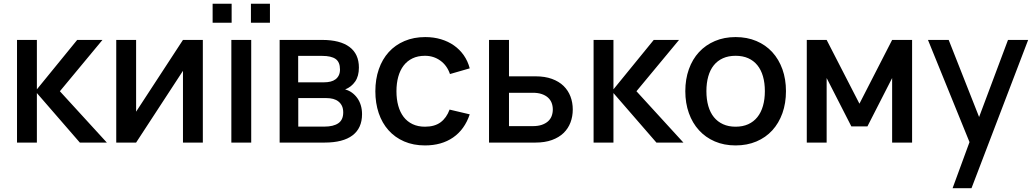

<svg xmlns="http://www.w3.org/2000/svg" viewBox="-20 -750 5436 1010"><path d="M69.5 -540H174V-280L386 -540H519L295 -270L542 0H400L174 -260.5V0H69.5Z M1047 -540V0H942.5V-377.5L696 0H591.5V-540H696V-162.5L942.5 -540Z M1300 -630.5V-730.5H1400V-630.5ZM1098.5 -630.5V-730.5H1198.5V-630.5ZM1197 0V-540H1301.5V0Z M1687.5 0H1451V-540H1674.5Q1769 -540 1818.5 -503Q1868 -466 1868 -394.5Q1868 -349.5 1848.2 -321Q1828.5 -292.5 1795.5 -279.5Q1815 -274.5 1831.2 -262.8Q1847.5 -251 1859.5 -234.2Q1871.5 -217.5 1878 -196Q1884.5 -174.5 1884.5 -149.5Q1884.5 -76 1834.5 -38Q1784.5 0 1687.5 0ZM1675 -456H1548.5V-317H1685Q1703.5 -317 1718.8 -320.8Q1734 -324.5 1745 -332.8Q1756 -341 1762.2 -353.8Q1768.5 -366.5 1768.5 -384.5Q1768.5 -423.5 1745.5 -439.8Q1722.5 -456 1675 -456ZM1686.5 -84Q1734 -84 1759.8 -101.8Q1785.5 -119.5 1785.5 -158.5Q1785.5 -178.5 1778.8 -192.8Q1772 -207 1760.2 -216.2Q1748.5 -225.5 1732.5 -229.8Q1716.5 -234 1697.5 -234H1549V-84Z M2215.5 15Q2154.5 15 2106 -6Q2057.5 -27 2023.8 -64.8Q1990 -102.5 1972.2 -155Q1954.5 -207.5 1954.5 -270Q1954.5 -333.5 1972.8 -386Q1991 -438.5 2025 -476Q2059 -513.5 2107.8 -534.2Q2156.5 -555 2217 -555Q2261.5 -555 2299.8 -543.5Q2338 -532 2368.2 -510.8Q2398.5 -489.5 2419.8 -459Q2441 -428.5 2451 -390.5L2347 -360.5Q2331.5 -406 2296.2 -431.2Q2261 -456.5 2215.5 -456.5Q2178 -456.5 2150 -443Q2122 -429.5 2103.2 -405Q2084.5 -380.5 2075 -346.2Q2065.5 -312 2065.5 -270Q2065.5 -228 2075 -193.8Q2084.5 -159.5 2103.2 -135Q2122 -110.5 2150.2 -97Q2178.5 -83.5 2215.5 -83.5Q2266.5 -83.5 2297.8 -106.8Q2329 -130 2345 -173.5L2451 -148.5Q2424 -68.5 2363.5 -26.8Q2303 15 2215.5 15Z M2797 0H2552.5V-540H2657.5V-348.5H2797Q2846.5 -348.5 2883.5 -335Q2920.5 -321.5 2944.8 -297.8Q2969 -274 2981 -242.2Q2993 -210.5 2993 -174Q2993 -137.5 2981 -105.8Q2969 -74 2944.8 -50.5Q2920.5 -27 2883.5 -13.5Q2846.5 0 2797 0ZM2782.5 -86.5Q2810 -86.5 2829.8 -93.2Q2849.5 -100 2862.5 -111.5Q2875.5 -123 2881.8 -139.2Q2888 -155.5 2888 -174Q2888 -193 2881.8 -209Q2875.5 -225 2862.5 -236.8Q2849.5 -248.5 2829.8 -255.2Q2810 -262 2782.5 -262H2657.5V-86.5Z M3102.5 -540H3207V-280L3419 -540H3552L3328 -270L3575 0H3433L3207 -260.5V0H3102.5Z M3849.5 15Q3789 15 3740.2 -6Q3691.5 -27 3657 -64.8Q3622.5 -102.5 3603.8 -155Q3585 -207.5 3585 -270.5Q3585 -333.5 3603.8 -386Q3622.5 -438.5 3657.2 -476Q3692 -513.5 3740.8 -534.2Q3789.5 -555 3849.5 -555Q3910 -555 3959 -534.2Q4008 -513.5 4042.5 -475.8Q4077 -438 4095.8 -385.8Q4114.5 -333.5 4114.5 -270.5Q4114.5 -207 4095.8 -154.5Q4077 -102 4042.5 -64.2Q4008 -26.5 3959 -5.8Q3910 15 3849.5 15ZM3849.5 -83.5Q3887 -83.5 3915.8 -96.5Q3944.5 -109.5 3964 -133.8Q3983.5 -158 3993.5 -192.8Q4003.5 -227.5 4003.5 -270.5Q4003.5 -314 3993.5 -348.5Q3983.5 -383 3964 -407Q3944.5 -431 3915.8 -443.8Q3887 -456.5 3849.5 -456.5Q3811.5 -456.5 3782.8 -443.5Q3754 -430.5 3734.8 -406.5Q3715.5 -382.5 3705.8 -348Q3696 -313.5 3696 -270.5Q3696 -227 3706 -192.2Q3716 -157.5 3735.5 -133.5Q3755 -109.5 3783.8 -96.5Q3812.5 -83.5 3849.5 -83.5Z M4224 0V-540H4328.5L4501 -204.5L4673 -540H4778V0H4673V-339.5L4543 -85H4458.5L4328.5 -339.5V0Z M4991 240 5080 -2.5 4861.5 -540H4970.5L5130.5 -134.5L5282.5 -540H5388.5L5090.5 240Z"/></svg>

Font: Vela Sans SemBd
Style: Regular
Weight: 600
Designer: Principal design: Mikhail Sharanda - project Manrope.
Design modification: Ravid Balaliev
Foundry: Mikhail Sharanda
Version: Version 1.001